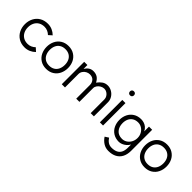

<svg xmlns="http://www.w3.org/2000/svg" viewBox="114 -1796 3082 3082"><g transform="rotate(45 1655.0 -255.0)"><path d="M418 -125 475 -73Q438 -36 391 -15.5Q344 5 291 5Q211 5 152.5 -31Q94 -67 63 -128Q32 -189 32 -263Q32 -337 63 -398Q94 -459 152.5 -494.5Q211 -530 291 -530Q344 -530 391 -509.5Q438 -489 475 -452L418 -401Q392 -427 358 -442Q324 -457 287 -457Q228 -457 186.5 -431.5Q145 -406 123.5 -362Q102 -318 102 -263Q102 -208 123.5 -164Q145 -120 186.5 -94.5Q228 -69 287 -69Q324 -69 358 -84Q392 -99 418 -125Z M949 -254.2Q949 -308 929.5 -350Q910 -392 871.5 -416Q833 -440 778 -440Q723 -440 684 -416Q645 -392 625.5 -350Q606 -308 606 -254.2Q606 -200.4 626 -157.7Q646 -115 684.5 -91Q723 -67 777.5 -67Q832 -67 871 -91Q910 -115 929.5 -157.7Q949 -200.4 949 -254.2ZM1021 -254Q1021 -183.5 992.5 -124.5Q964 -65.5 909 -30.8Q854 4 778.1 4Q703.3 4 648.1 -31Q593 -66 564.5 -124.7Q536 -183.5 536 -253.7Q536 -325 564.5 -383.5Q593 -442 648 -477Q703 -512 778.3 -512Q853.6 -512 908.8 -477Q964 -442 992.5 -383.7Q1021 -325.4 1021 -254Z M1669 -433Q1636 -433 1604.5 -416Q1573 -399 1553 -371Q1533 -343 1533 -312V0H1461V-312Q1461 -363 1429.5 -397.5Q1398 -432 1342 -432Q1307 -432 1275.5 -415Q1244 -398 1225 -368.5Q1206 -339 1206 -304V0H1133V-509H1206V-421Q1231 -463 1265.5 -486Q1300 -509 1345 -509Q1400 -509 1438.5 -484.5Q1477 -460 1504 -407Q1537 -453 1577 -481Q1617 -509 1672 -509Q1720 -509 1764 -483.5Q1808 -458 1835 -414.5Q1862 -371 1862 -320V0H1789V-312Q1789 -343 1772 -371Q1755 -399 1727 -416Q1699 -433 1669 -433Z M2070 -509V0H1998V-509ZM2079 -693.7Q2079 -674 2067 -661Q2055 -648 2033.7 -648Q2012.4 -648 2000.2 -661Q1988 -674.1 1988 -694Q1988 -714 2000.2 -726.5Q2012.4 -739 2033.7 -739Q2055 -739 2067 -726.2Q2079 -713.3 2079 -693.7Z M2604 -250Q2604 -301 2581 -343Q2558 -385 2519 -409.5Q2480 -434 2434 -434Q2380 -434 2341.5 -410Q2303 -386 2283.5 -344.5Q2264 -303 2264 -250Q2264 -167 2308.5 -115Q2353 -63 2434 -63Q2480 -63 2519 -87.5Q2558 -112 2581 -155Q2604 -198 2604 -250ZM2418 229Q2354 229 2302.5 197Q2251 165 2214 109L2276 69Q2302 110 2337 133Q2372 156 2418 156Q2480 156 2521 136Q2562 116 2582.5 76Q2603 36 2604 -26V-102Q2585 -68 2556 -43.5Q2527 -19 2494.5 -6Q2462 7 2433 7Q2358 7 2303 -27.5Q2248 -62 2219.5 -120.5Q2191 -179 2191 -250Q2191 -320 2219.5 -378Q2248 -436 2303 -470.5Q2358 -505 2433 -505Q2465 -505 2497.5 -495Q2530 -485 2558.5 -461.5Q2587 -438 2604 -400V-509H2676V-25Q2675 53 2645.5 110Q2616 167 2558.5 198Q2501 229 2418 229Z M3185 -254.2Q3185 -308 3165.5 -350Q3146 -392 3107.5 -416Q3069 -440 3014 -440Q2959 -440 2920 -416Q2881 -392 2861.5 -350Q2842 -308 2842 -254.2Q2842 -200.4 2862 -157.7Q2882 -115 2920.5 -91Q2959 -67 3013.5 -67Q3068 -67 3107 -91Q3146 -115 3165.5 -157.7Q3185 -200.4 3185 -254.2ZM3257 -254Q3257 -183.5 3228.5 -124.5Q3200 -65.5 3145 -30.8Q3090 4 3014.1 4Q2939.3 4 2884.1 -31Q2829 -66 2800.5 -124.7Q2772 -183.5 2772 -253.7Q2772 -325 2800.5 -383.5Q2829 -442 2884 -477Q2939 -512 3014.3 -512Q3089.6 -512 3144.8 -477Q3200 -442 3228.5 -383.7Q3257 -325.4 3257 -254Z"/></g></svg>

Font: SUIT Variable
Style: Regular
Weight: 400
Designer: Sunn Youn; Korean Glyphs from Source Han Sans (Sandoll Communications; Soo-young Jang, Joo-yeon Kang)
Foundry: Sunn
Version: Version 1.150;FEAKit 1.0